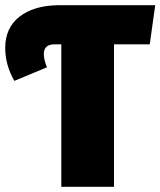

<svg xmlns="http://www.w3.org/2000/svg" viewBox="-20 -716 615 736"><path d="M554 -546H417V0H215V-546H189Q148 -546 148 -509Q148 -487 160 -458L35 -406Q0 -467 0 -532Q0 -609 54 -651.5Q108 -694 200 -696H575Z"/></svg>

Font: Fira Sans Condensed Black
Style: Regular
Weight: 900
Width: 3
Designer: Carrois Corporate & Edenspiekermann AG
Foundry: Carrois Corporate GbR & Edenspiekermann AG
Version: Version 4.203